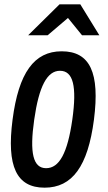

<svg xmlns="http://www.w3.org/2000/svg" viewBox="-20 -827 500 887"><path d="M255 -807 110 -664H200L294 -744L359 -664H439L351 -807ZM186 40C314 40 386 -59 414 -274C442 -491 396 -590 265 -590C138 -590 66 -491 38 -274C10 -59 56 40 186 40ZM193 -50C133 -50 116 -120 138 -274C160 -429 198 -500 257 -500C318 -500 336 -429 314 -274C292 -120 254 -50 193 -50Z"/></svg>

Font: Smiley Sans Oblique
Style: Regular
Weight: 400
Italic angle: -8°
Designer: oooooohmygosh, Nagisa Chen, Janine Sui, Heda Shi, Jian Li
Foundry: atelierAnchor
Version: Version 2.0.1